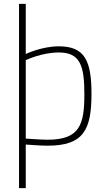

<svg xmlns="http://www.w3.org/2000/svg" viewBox="-20 -750 555 999"><path d="M286 -509C197 -509 114 -469 114 -469V-730H79V229H114V2C114 2 187 8 228 8C414 8 456 -74 456 -261C456 -433 422 -509 286 -509ZM227 -23C192 -23 114 -29 114 -29V-437C114 -437 197 -477 286 -477C397 -477 419 -409 419 -259C419 -100 394 -23 227 -23Z"/></svg>

Font: RazerF5 Thin
Style: Regular
Weight: 250
Foundry: Razer Inc.
Version: Version 2